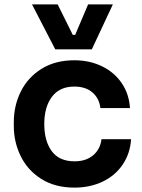

<svg xmlns="http://www.w3.org/2000/svg" viewBox="-20 -837 650 876"><path d="M43 -261V-280Q43 -355 75 -419.5Q107 -484 169.5 -523Q232 -562 319 -562Q389 -562 445.5 -534.5Q502 -507 535.5 -457.5Q569 -408 573 -344H438Q433 -388 402 -415Q371 -442 319 -442Q252 -442 217 -395.5Q182 -349 182 -271Q182 -194 216 -147.5Q250 -101 320 -101Q373 -101 405.5 -129Q438 -157 443 -202H578Q574 -137 540 -86.5Q506 -36 448.5 -8.5Q391 19 320 19Q231 19 168.5 -20.5Q106 -60 74.5 -124.5Q43 -189 43 -261ZM126 -817H243L312 -678H323L382 -817H495L399 -612H232Z"/></svg>

Font: Sora-SIA SemiBold
Style: Regular
Weight: 600
Designer: Jonathan Barnbrook, Julián Moncada
Foundry: Barnbrook Fonts
Version: Version 2.000